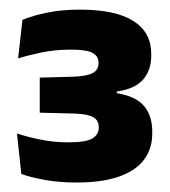

<svg xmlns="http://www.w3.org/2000/svg" viewBox="-20 -731 352 397"><path d="M137.9 -353.6Q102.8 -353.6 72.7 -359Q42.6 -364.5 24.1 -371.3L15.1 -455Q36.8 -447.8 64.1 -442.3Q91.4 -436.7 121.1 -436.7Q158.4 -436.7 171.3 -444.9Q184.2 -453.1 184.2 -466.5V-468.3Q184.2 -474.8 181.6 -479.9Q179.1 -484.9 173.5 -488.3Q167.8 -491.7 158.3 -493.7Q148.7 -495.7 134.1 -496.2L62.2 -498V-570.5L131 -572.4Q159.6 -573.4 171.6 -579.9Q183.7 -586.3 183.7 -600.1V-601.7Q183.7 -614.9 171.2 -621.7Q158.8 -628.4 127 -628.4Q93.9 -628.4 65.4 -622.4Q36.9 -616.4 17.5 -610.3L26.4 -689.9Q48 -698.9 78.1 -705Q108.2 -711.1 144.7 -711.1Q218.8 -711.1 255.7 -687.7Q292.7 -664.2 292.7 -619.9V-615.7Q292.7 -585.5 275.6 -566.2Q258.6 -547 221.6 -541.8V-529.6L214.9 -539.3Q257.9 -533.8 276.4 -513.5Q294.8 -493.1 294.8 -459V-454.1Q294.8 -423.7 277.9 -401Q261 -378.2 226.1 -365.9Q191.2 -353.6 137.9 -353.6Z"/></svg>

Font: Anek Gujarati Medium
Style: Regular
Weight: 500
Designer: Mrunmayee Ghaisas (Gujarati), Yesha Goshar (Latin)
Foundry: Ek Type
Version: Version 1.003